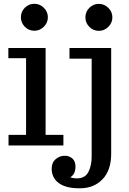

<svg xmlns="http://www.w3.org/2000/svg" viewBox="-20 -782 692 1032"><path d="M25.9 0V-57.1H120.1V-469.2H24.9V-523.9H225.1V-57.1H320.8V0ZM164.6 -616.7Q134.8 -616.7 113.5 -638.2Q92.3 -659.7 92.3 -689Q92.3 -719.2 113.5 -740.5Q134.8 -761.7 164.6 -761.7Q193.8 -761.7 215.6 -740.2Q237.3 -718.8 237.3 -689Q237.3 -659.7 215.6 -638.2Q193.8 -616.7 164.6 -616.7ZM405.8 230Q333.5 230 295.7 201.9Q257.8 173.8 257.8 124Q257.8 91.8 279.1 73.5Q300.3 55.2 328.6 55.2Q352.1 55.2 368.9 69.8Q385.7 84.5 385.7 113.3Q385.7 154.8 357.4 170.9Q373.5 176.8 392.6 176.8Q437.5 176.8 455.1 142.3Q472.7 107.9 472.7 59.1V-466.8H353.5V-523.9H577.6V43.9Q577.6 132.8 531.2 181.4Q484.9 230 409.7 230ZM511.2 -616.2Q481.4 -616.2 460.2 -637.7Q439 -659.2 439 -688.5Q439 -718.8 460.2 -740Q481.4 -761.2 511.2 -761.2Q540.5 -761.2 562.3 -739.7Q584 -718.3 584 -688.5Q584 -659.2 562.3 -637.7Q540.5 -616.2 511.2 -616.2Z"/></svg>

Font: Trocchi
Style: Regular
Weight: 400
Designer: Vernon Adams
Foundry: Vernon Adams
Version: Version 1.101; ttfautohint (v1.8.4.7-5d5b);gftools[0.9.27]